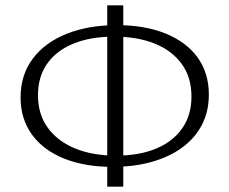

<svg xmlns="http://www.w3.org/2000/svg" viewBox="-20 -688 858 718"><path d="M401 -64Q296 -64 218.5 -95.5Q141 -127 99 -185.5Q57 -244 57 -323Q57 -408 102.5 -468.5Q148 -529 229 -561.5Q310 -594 417 -594Q522 -594 599.5 -562.5Q677 -531 719 -473Q761 -415 761 -334Q761 -271 735 -221Q709 -171 661 -136Q613 -101 547 -82.5Q481 -64 401 -64ZM414 -106Q500 -106 563 -132Q626 -158 661 -207.5Q696 -257 696 -327Q696 -399 659.5 -449Q623 -499 558.5 -525Q494 -551 406 -551Q319 -551 255 -525Q191 -499 156.5 -450Q122 -401 122 -332Q122 -261 158.5 -210.5Q195 -160 260.5 -133Q326 -106 414 -106ZM381 10V-668H441V10Z"/></svg>

Font: Ysabeau Office Light
Style: Regular
Weight: 300
Designer: Christian Thalmann (Catharsis Fonts)
Version: Version 2.001;gftools[0.9.30]; featfreeze: tnum,lnum,ss02